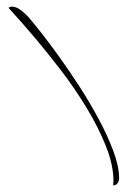

<svg xmlns="http://www.w3.org/2000/svg" viewBox="-20 -482 395 577"><path d="M320 75V73Q320 71 320.5 69Q321 67 321 62Q321 14 298 -43.5Q275 -101 239 -160Q203 -219 163 -271Q92 -364 6 -458Q6 -460 9.5 -461Q13 -462 15 -462Q24 -462 32 -458Q40 -454 46 -449Q63 -435 77.5 -416.5Q92 -398 106 -381Q128 -353 157.5 -312Q187 -271 218.5 -222.5Q250 -174 277 -123.5Q304 -73 321 -27Q338 19 338 54Q338 62 333.5 68.5Q329 75 320 75Z"/></svg>

Font: Fuggles
Style: Regular
Weight: 400
Designer: Rob Leuschke
Foundry: Robert E. Leuschke
Version: Version 1.100; ttfautohint (v1.8.3)